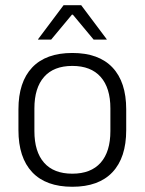

<svg xmlns="http://www.w3.org/2000/svg" viewBox="-20 -702 553 734"><path d="M256.5 12Q155.5 12 103 -43.8Q50.5 -99.5 50.5 -204.5V-284Q50.5 -388.5 103 -444Q155.5 -499.5 256.5 -499.5Q357.5 -499.5 410 -444Q462.5 -388.5 462.5 -284V-204.5Q462.5 -99.5 410 -43.8Q357.5 12 256.5 12ZM256.5 -38Q327.5 -38 364.8 -80Q402 -122 402 -201V-287.5Q402 -366 364.8 -408Q327.5 -450 256.5 -450Q185.5 -450 148.5 -408Q111.5 -366 111.5 -287.5V-201Q111.5 -122 148.5 -80Q185.5 -38 256.5 -38ZM223 -682H290.5L388 -552V-550.5H338L258.5 -646H255L175.5 -550.5H125.5V-552Z"/></svg>

Font: Anek Gurmukhi Medium Light
Style: Regular
Weight: 300
Version: Version 1.003